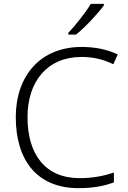

<svg xmlns="http://www.w3.org/2000/svg" viewBox="-20 -968 663 998"><path d="M520 -940V-948H452C426 -904 372 -836 335 -797V-788H375C425 -828 490 -899 520 -940ZM404 -672C464 -672 519 -659 569 -634L592 -685C538 -711 474 -724 405 -724C187 -724 62 -571 62 -359C62 -136 172 10 388 10C467 10 523 -2 572 -20V-71C521 -54 464 -42 394 -42C214 -42 123 -167 123 -359C123 -546 227 -672 404 -672Z"/></svg>

Font: Noto Sans Telugu Light
Style: Regular
Weight: 300
Designer: Jelle Bosma - Monotype Design Team
Foundry: Monotype Imaging Inc.
Version: Version 2.005